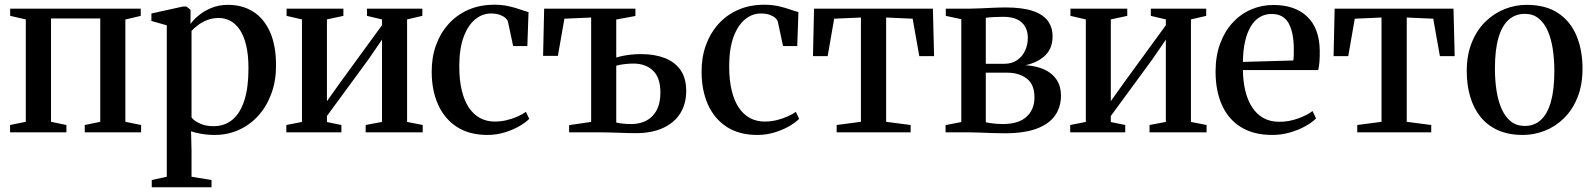

<svg xmlns="http://www.w3.org/2000/svg" viewBox="-20 -559 6730 811"><path d="M22.5 0V-31L89 -44.5V-477L23 -492V-522.5H574.5V-492L509.5 -476.5V-44.5L576 -31V0H338V-31L403.5 -44.5V-481H195.5V-44.5L260.5 -31V0Z M621 232V201.5L684.5 187.5V-452L619.5 -470.5V-502L753 -531.5H767.5L785 -517.5L784.5 -457.5Q795 -473 817 -492Q839 -511 871.2 -524.8Q903.5 -538.5 943.5 -538.5Q1004 -538.5 1049.5 -509.8Q1095 -481 1120.5 -424Q1146 -367 1146 -282Q1146 -218.5 1126.8 -165Q1107.5 -111.5 1072.5 -72Q1037.5 -32.5 990 -10.8Q942.5 11 886.5 11Q856.5 11 828.8 6Q801 1 787 -4.5L789 77V187.5L873.5 201.5V232ZM882 -26Q928 -26 961 -52.8Q994 -79.5 1011.8 -133.8Q1029.5 -188 1029.5 -270Q1029.5 -327 1019.8 -367.5Q1010 -408 992.8 -433.5Q975.5 -459 952.8 -471Q930 -483 904 -483Q876 -483 853.2 -473.5Q830.5 -464 814.2 -451.2Q798 -438.5 789 -428.5V-63Q798 -50 822.8 -38Q847.5 -26 882 -26Z M1189.5 0V-31L1255.5 -44V-477L1190.5 -492V-522.5H1430.5V-492L1361 -477V-131.5L1417.5 -211L1593.5 -452.5V-477L1530 -492V-522.5H1764V-492L1699.5 -477V-44L1765.5 -31V0H1524.5V-31L1593.5 -44V-391.5L1535.5 -307L1361 -69V-43.5L1422 -31V0Z M2039 11Q1962 11 1909.5 -23.2Q1857 -57.5 1830.2 -117.8Q1803.5 -178 1803.5 -255.5Q1803 -316 1821.5 -367.5Q1840 -419 1874.5 -457.5Q1909 -496 1958 -517.5Q2007 -539 2068 -539Q2102 -539 2130 -532.5Q2158 -526 2179 -518.5Q2200 -511 2212.5 -508L2207.5 -364.5H2147.5L2126 -465.5Q2124.5 -474 2115.8 -482.2Q2107 -490.5 2091.8 -496.2Q2076.5 -502 2054 -502Q2017 -502 1986.8 -477Q1956.5 -452 1938.2 -402.5Q1920 -353 1920 -278.5Q1920 -221 1930.5 -177.2Q1941 -133.5 1960.8 -104.2Q1980.5 -75 2008.2 -60.2Q2036 -45.5 2070 -45.5Q2095.5 -45.5 2120.5 -51.5Q2145.5 -57.5 2166.5 -67Q2187.5 -76.5 2201.5 -86.5L2215.5 -57Q2200 -41 2172.2 -25.2Q2144.5 -9.5 2110 0.8Q2075.5 11 2039 11Z M2665.5 3.5Q2653 3.5 2633.8 3Q2614.5 2.5 2592.8 1.8Q2571 1 2551.2 0.5Q2531.5 0 2517.5 0H2384V-30.5L2477 -44V-485L2364 -480L2336.5 -323H2274L2278.5 -522.5H2664V-491.5L2583 -476.5V-316Q2596 -320 2612 -323.2Q2628 -326.5 2647.2 -328.5Q2666.5 -330.5 2687.5 -330.5Q2745 -330.5 2788 -313.8Q2831 -297 2854.8 -262.8Q2878.5 -228.5 2878.5 -175Q2878.5 -120 2853.2 -80Q2828 -40 2780.2 -18.2Q2732.5 3.5 2665.5 3.5ZM2645 -35Q2703.5 -35 2736.5 -69.5Q2769.5 -104 2769.5 -168Q2769.5 -231 2738.2 -260.8Q2707 -290.5 2655.5 -290.5Q2636 -290.5 2616.5 -288Q2597 -285.5 2583 -281.5V-41.5Q2594.5 -38.5 2610.8 -36.8Q2627 -35 2645 -35Z M3179 11Q3102 11 3049.5 -23.2Q2997 -57.5 2970.2 -117.8Q2943.5 -178 2943.5 -255.5Q2943 -316 2961.5 -367.5Q2980 -419 3014.5 -457.5Q3049 -496 3098 -517.5Q3147 -539 3208 -539Q3242 -539 3270 -532.5Q3298 -526 3319 -518.5Q3340 -511 3352.5 -508L3347.5 -364.5H3287.5L3266 -465.5Q3264.5 -474 3255.8 -482.2Q3247 -490.5 3231.8 -496.2Q3216.5 -502 3194 -502Q3157 -502 3126.8 -477Q3096.5 -452 3078.2 -402.5Q3060 -353 3060 -278.5Q3060 -221 3070.5 -177.2Q3081 -133.5 3100.8 -104.2Q3120.5 -75 3148.2 -60.2Q3176 -45.5 3210 -45.5Q3235.5 -45.5 3260.5 -51.5Q3285.5 -57.5 3306.5 -67Q3327.5 -76.5 3341.5 -86.5L3355.5 -57Q3340 -41 3312.2 -25.2Q3284.5 -9.5 3250 0.8Q3215.5 11 3179 11Z M3514 0V-31L3616.5 -44.5V-485L3503.5 -480L3476 -322H3414L3418.5 -522.5H3920.5L3925.5 -322H3863L3835 -480L3723 -485V-44.5L3826.5 -31V0Z M4223 4Q4198.5 4 4171 3Q4143.5 2 4118 1Q4092.5 0 4075 0H3974V-30.5L4040.5 -43.5V-478L3975 -492V-522.5H4079.5Q4098 -522.5 4122.8 -523.8Q4147.5 -525 4175 -526.2Q4202.5 -527.5 4228 -527.5Q4299 -527.5 4342.5 -512.8Q4386 -498 4406 -470.8Q4426 -443.5 4426 -405.5Q4426 -355 4395 -325Q4364 -295 4311.5 -283.5Q4358.5 -280.5 4392 -265Q4425.5 -249.5 4443.5 -221.8Q4461.5 -194 4461.5 -155Q4461.5 -107.5 4437 -71.8Q4412.5 -36 4360 -16Q4307.5 4 4223 4ZM4214.5 -35Q4282.5 -35 4316 -65.8Q4349.5 -96.5 4349.5 -147.5Q4349.5 -202.5 4317 -227.2Q4284.5 -252 4233.5 -252H4144V-42.5Q4151.5 -40.5 4162.8 -39Q4174 -37.5 4187.5 -36.2Q4201 -35 4214.5 -35ZM4144 -289.5H4221.5Q4254 -289.5 4276.2 -304.8Q4298.5 -320 4310 -345.2Q4321.5 -370.5 4321.5 -399.5Q4321.5 -425.5 4310.5 -445.5Q4299.5 -465.5 4276.8 -476.8Q4254 -488 4218 -488Q4198 -488 4178.8 -487Q4159.5 -486 4144 -484Z M4500.5 0V-31L4566.5 -44V-477L4501.5 -492V-522.5H4741.5V-492L4672 -477V-131.5L4728.5 -211L4904.5 -452.5V-477L4841 -492V-522.5H5075V-492L5010.5 -477V-44L5076.5 -31V0H4835.5V-31L4904.5 -44V-391.5L4846.5 -307L4672 -69V-43.5L4733 -31V0Z M5354 11Q5275 11 5221.8 -22Q5168.5 -55 5141.5 -115.2Q5114.5 -175.5 5114.5 -256.5Q5114.5 -322.5 5133.8 -374.8Q5153 -427 5186.8 -463.5Q5220.5 -500 5264.8 -519Q5309 -538 5359 -538Q5449.5 -538 5501 -489.2Q5552.5 -440.5 5554.5 -348.5Q5555 -317.5 5553.2 -297.2Q5551.5 -277 5548 -263H5230Q5230.5 -216 5240 -176.2Q5249.5 -136.5 5268.2 -107Q5287 -77.5 5315.8 -61Q5344.5 -44.5 5384.5 -44.5Q5423.5 -44.5 5462.8 -58.5Q5502 -72.5 5524 -90L5539 -59Q5522 -41.5 5493 -25.5Q5464 -9.5 5428 0.8Q5392 11 5354 11ZM5230 -297.5 5443 -303.5Q5444.5 -315 5444.8 -327.2Q5445 -339.5 5445 -351Q5445 -420.5 5423.5 -460.2Q5402 -500 5351 -500Q5323 -500 5300.8 -486.5Q5278.5 -473 5263 -447Q5247.5 -421 5239 -383.5Q5230.5 -346 5230 -297.5Z M5713 0V-31L5815.5 -44.5V-485L5702.5 -480L5675 -322H5613L5617.5 -522.5H6119.5L6124.5 -322H6062L6034 -480L5922 -485V-44.5L6025.5 -31V0Z M6175.5 -258.5Q6175.5 -327 6196.8 -379.5Q6218 -432 6254 -467.2Q6290 -502.5 6335.2 -520.5Q6380.5 -538.5 6428 -538.5Q6510 -538.5 6562.2 -503.2Q6614.5 -468 6639.5 -407Q6664.5 -346 6664.5 -269.5Q6664.5 -200.5 6643.5 -148Q6622.5 -95.5 6586.5 -60Q6550.5 -24.5 6505.5 -6.8Q6460.5 11 6412.5 11Q6351.5 11 6306.8 -9.2Q6262 -29.5 6233 -66Q6204 -102.5 6189.8 -151.5Q6175.5 -200.5 6175.5 -258.5ZM6420.5 -27Q6461 -27 6488.8 -52.5Q6516.5 -78 6531 -129.5Q6545.5 -181 6545.5 -258Q6545.5 -307 6539 -350.8Q6532.5 -394.5 6517.8 -428.2Q6503 -462 6479.2 -481.2Q6455.5 -500.5 6421 -500.5Q6380.5 -500.5 6352.2 -475.2Q6324 -450 6309.2 -398.8Q6294.5 -347.5 6294.5 -269.5Q6294.5 -220 6301.2 -176.2Q6308 -132.5 6323 -98.8Q6338 -65 6362 -46Q6386 -27 6420.5 -27Z"/></svg>

Font: Merriweather 96pt Medium
Style: Regular
Weight: 500
Version: Version 2.100